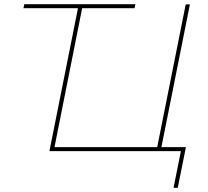

<svg xmlns="http://www.w3.org/2000/svg" viewBox="-20 -720 992 916"><path d="M750 -18H867L828 176H808L843 1H216V0L352 -681H92L96 -700H626L622 -681H372L240 -18H730L866 -699H886Z"/></svg>

Font: Montserrat Alternates Thin
Style: Italic
Weight: 250
Italic angle: -11.3°
Designer: Julieta Ulanovsky
Foundry: Julieta Ulanovsky
Version: Version 7.200